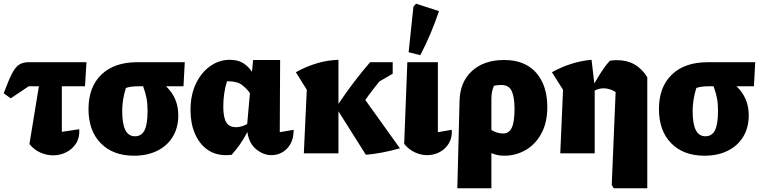

<svg xmlns="http://www.w3.org/2000/svg" viewBox="-46 -828 4111 1037"><path d="M12 -297 -26 -324Q0 -394 18.5 -430Q37 -466 57.5 -479Q78 -492 108 -492H421L413 -362H288V-116L382 -130Q385 -86 365.5 -54.5Q346 -23 312.5 -6Q279 11 241 11Q207 11 173 -3.5Q139 -18 113 -50L164 -362H109Z M917 -205Q917 -139 887.5 -90Q858 -41 804 -14Q750 13 678 13Q564 13 498 -54.5Q432 -122 432 -239Q432 -358 501.5 -425Q571 -492 695 -492H952L945 -362H851Q917 -299 917 -205ZM701 -362Q677 -362 661.5 -359.5Q646 -357 634 -353Q623 -318 618.5 -287Q614 -256 614 -230Q614 -159 631 -125.5Q648 -92 683 -92Q718 -92 734.5 -124Q751 -156 751 -230Q751 -268 745.5 -297Q740 -326 727 -362Z M1205 8Q1190 10 1174 10Q1115 10 1072 -21.5Q1029 -53 1006 -108Q983 -163 983 -234Q983 -317 1013 -378Q1043 -439 1091 -472Q1139 -505 1195 -505Q1239 -505 1267.5 -487Q1296 -469 1315 -440L1321 -504H1467L1465 -114L1540 -127Q1540 -81 1523 -51Q1506 -21 1479 -5.5Q1452 10 1421 10Q1377 10 1338 -21.5Q1299 -53 1290 -115Q1272 -80 1250.5 -49Q1229 -18 1205 8ZM1160 -252Q1160 -194 1176 -167.5Q1192 -141 1230 -141Q1257 -141 1289 -158L1304 -325Q1288 -348 1262 -368.5Q1236 -389 1186 -389Q1183 -389 1180 -389Q1170 -358 1165 -323Q1160 -288 1160 -252Z M1595 0 1611 -343 1552 -438Q1606 -468 1663.5 -485.5Q1721 -503 1782 -505V-267Q1820 -324 1863.5 -381.5Q1907 -439 1953 -492H2075V-430L2003 -388Q1983 -363 1964 -338.5Q1945 -314 1927 -288L2114 -27Q2064 -13 2019.5 -4.5Q1975 4 1930 8L1782 -227V0Z M2137 -51 2154 -492H2319V-114L2394 -127Q2397 -85 2378.5 -54Q2360 -23 2328.5 -6.5Q2297 10 2261 10Q2228 10 2195 -5Q2162 -20 2137 -51ZM2224 -530 2161 -546 2187 -792 2201 -808 2325 -768Q2304 -706 2279 -646.5Q2254 -587 2224 -530Z M2424 189 2436 -282Q2438 -385 2503 -444.5Q2568 -504 2677 -504Q2789 -504 2849.5 -435.5Q2910 -367 2910 -250Q2910 -165 2877.5 -106Q2845 -47 2792 -17Q2739 13 2677 13Q2640 13 2608 -1V189ZM2608 -295V-126Q2639 -107 2672 -107Q2703 -107 2718 -138Q2733 -169 2733 -240Q2733 -303 2718 -336Q2703 -369 2661 -369Q2644 -369 2622 -365Q2608 -334 2608 -295Z M2980 0 2995 -343 2935 -438Q3041 -496 3149 -505L3164 -377Q3181 -407 3202.5 -440.5Q3224 -474 3248 -500Q3259 -502 3268.5 -502.5Q3278 -503 3288 -503Q3393 -503 3450 -411V189H3269L3258 171L3279 -331Q3247 -351 3214 -351Q3190 -351 3166 -339V0Z M3998 -205Q3998 -139 3968.5 -90Q3939 -41 3885 -14Q3831 13 3759 13Q3645 13 3579 -54.5Q3513 -122 3513 -239Q3513 -358 3582.5 -425Q3652 -492 3776 -492H4033L4026 -362H3932Q3998 -299 3998 -205ZM3782 -362Q3758 -362 3742.5 -359.5Q3727 -357 3715 -353Q3704 -318 3699.5 -287Q3695 -256 3695 -230Q3695 -159 3712 -125.5Q3729 -92 3764 -92Q3799 -92 3815.5 -124Q3832 -156 3832 -230Q3832 -268 3826.5 -297Q3821 -326 3808 -362Z"/></svg>

Font: Piazzolla ExtraBold
Style: Regular
Weight: 800
Designer: Juan Pablo del Peral
Foundry: Huerta Tipografica
Version: Version 1.330